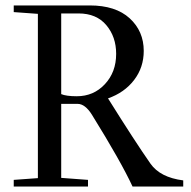

<svg xmlns="http://www.w3.org/2000/svg" viewBox="-20 -683 701 703"><path d="M30.3 0V-24.4L118.7 -30.8V-632.3L30.3 -638.7V-663.1H308.6Q403.3 -663.1 454.8 -616Q506.3 -568.8 506.3 -496.6Q506.3 -436 470.9 -389.9Q435.5 -343.8 375.5 -322.8Q475.1 -163.6 530.8 -84Q566.4 -33.2 650.9 -22.5V0H465.3Q423.3 -90.8 316.4 -263.2Q291.5 -302.7 264.2 -302.7H204.1V-31.7L302.2 -24.4V0ZM204.1 -633.8V-338.4Q222.7 -330.6 261.2 -330.6Q322.8 -330.6 364 -374.8Q405.3 -418.9 405.3 -485.8Q405.3 -548.3 369.1 -591.1Q333 -633.8 267.6 -633.8Z"/></svg>

Font: Elstob 18pt
Style: Regular
Weight: 400
Designer: Peter S. Baker
Version: Version 1.015